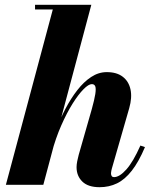

<svg xmlns="http://www.w3.org/2000/svg" viewBox="-20 -770 642 800"><path d="M4.5 0 200 -730.5H126V-750H360.5L160.5 0ZM395 10Q347 10 323 -13.5Q299 -37 299 -73.5Q299 -84.5 301.8 -98.5Q304.5 -112.5 308 -125L362.5 -315.5Q373.5 -355 377 -377.8Q380.5 -400.5 377 -410Q373.5 -419.5 362.5 -419.5Q349 -419.5 327.8 -398Q306.5 -376.5 282.2 -337.8Q258 -299 235 -246.8Q212 -194.5 195.5 -133H183.5Q195 -177.5 212.2 -224.8Q229.5 -272 252.2 -315.8Q275 -359.5 302 -394.2Q329 -429 359.8 -449.2Q390.5 -469.5 425 -469.5Q466.5 -469.5 491.5 -450.2Q516.5 -431 523.8 -397.2Q531 -363.5 518.5 -319.5L446 -67.5Q445 -64 443.8 -58.2Q442.5 -52.5 442.5 -48.5Q442.5 -32 455 -32Q478 -32 506.5 -64Q535 -96 565 -163.5L584 -157Q558 -95.5 529.2 -58.8Q500.5 -22 467.5 -6Q434.5 10 395 10Z"/></svg>

Font: Bodoni Moda ExtraBold
Style: Italic
Weight: 800
Italic angle: -13°
Version: Version 2.005